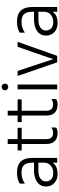

<svg xmlns="http://www.w3.org/2000/svg" viewBox="830 -1582 757 2458"><g transform="rotate(-90 1209.0 -353.5)"><path d="M223 -51Q283 -51 319 -84Q355 -117 355 -168V-241H256Q185 -241 150 -213.5Q115 -186 115 -145Q115 -103 142.5 -77Q170 -51 223 -51ZM355 -59Q313 5 209 5Q139 5 94.5 -36.5Q50 -78 50 -143Q50 -216 106.5 -256.5Q163 -297 256 -297H355V-320Q355 -388 326 -422.5Q297 -457 229 -457Q150 -457 87 -414V-480Q145 -515 230 -515Q416 -515 416 -320V0H355Z M805 -14Q776 5 738 5Q594 5 594 -143V-455H511V-507H594V-634H656V-507H801V-455H656V-140Q656 -53 737 -53Q777 -53 805 -76Z M1169 -14Q1140 5 1102 5Q958 5 958 -143V-455H875V-507H958V-634H1020V-507H1165V-455H1020V-140Q1020 -53 1101 -53Q1141 -53 1169 -76Z M1355 0H1294V-507H1355ZM1354.5 -699.5Q1367 -687 1367 -669Q1367 -651 1354.5 -639Q1342 -627 1324 -627Q1306 -627 1294 -639Q1282 -651 1282 -669Q1282 -687 1294 -699.5Q1306 -712 1324 -712Q1342 -712 1354.5 -699.5Z M1722 0H1640L1465 -507H1529L1600 -294L1681 -49Q1691 -86 1764 -294L1838 -507H1902Z M2155 -51Q2215 -51 2251 -84Q2287 -117 2287 -168V-241H2188Q2117 -241 2082 -213.5Q2047 -186 2047 -145Q2047 -103 2074.5 -77Q2102 -51 2155 -51ZM2287 -59Q2245 5 2141 5Q2071 5 2026.5 -36.5Q1982 -78 1982 -143Q1982 -216 2038.5 -256.5Q2095 -297 2188 -297H2287V-320Q2287 -388 2258 -422.5Q2229 -457 2161 -457Q2082 -457 2019 -414V-480Q2077 -515 2162 -515Q2348 -515 2348 -320V0H2287Z"/></g></svg>

Font: Hind Vadodara Light
Style: Regular
Weight: 300
Designer: Hitesh Malaviya
Foundry: Indian Type Foundry
Version: Version 1.000;PS 1.0;hotconv 1.0.86;makeotf.lib2.5.63406; tt